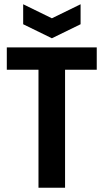

<svg xmlns="http://www.w3.org/2000/svg" viewBox="-20 -883 487 903"><path d="M161 0V-660H286V0ZM12 -555V-660H435V-555ZM89 -863 224 -797 359 -863V-769L224 -703L89 -769Z"/></svg>

Font: Bricolage Grotesque 72pt SemiCondensed SemiBold
Style: Regular
Weight: 600
Width: 4
Designer: Mathieu Triay
Foundry: Atelier Triay
Version: Version 1.001;gftools[0.9.33.dev8+g029e19f]